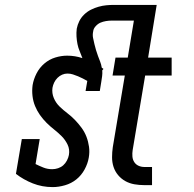

<svg xmlns="http://www.w3.org/2000/svg" viewBox="-20 -755 790 783"><path d="M195 8Q152 8 114 -7Q76 -22 45 -46L69 -188H142L125 -86Q141 -78 157.5 -71.5Q174 -65 193 -65Q205 -65 217 -69Q229 -73 238 -81Q247 -89 253 -100.5Q259 -112 261 -123Q265 -146 255.5 -165.5Q246 -185 231.5 -199.5Q217 -214 200.5 -227Q184 -240 169.5 -254.5Q155 -269 143 -286Q131 -303 123 -322.5Q115 -342 112.5 -364Q110 -386 113 -408Q117 -432 129 -455.5Q141 -479 161 -496Q181 -513 205.5 -520.5Q230 -528 254 -528Q270 -528 285.5 -525.5Q301 -523 316 -518Q311 -532 305 -546Q299 -560 296 -575Q293 -590 292 -606Q291 -622 293 -638Q296 -654 303.5 -669Q311 -684 323.5 -696Q336 -708 351 -715.5Q366 -723 382 -727.5Q398 -732 413.5 -733.5Q429 -735 445 -735H619L584 -520H680V-447H572L521 -143Q519 -130 520 -117Q521 -104 527.5 -94Q534 -84 545 -79Q556 -74 569 -74H600V0H569Q548 0 528 -3.5Q508 -7 491 -16.5Q474 -26 461.5 -41Q449 -56 443 -74.5Q437 -93 437 -113.5Q437 -134 440 -155L489 -447H439L451 -520H501L526 -671H435Q424 -671 412 -669Q400 -667 389.5 -662.5Q379 -658 370 -648Q361 -638 360 -627Q357 -613 359.5 -600.5Q362 -588 365 -575.5Q368 -563 371.5 -551Q375 -539 379.5 -527Q384 -515 388.5 -503.5Q393 -492 395 -479Q397 -478 398.5 -476.5Q400 -475 402 -474L397 -468Q398 -456 396.5 -444.5Q395 -433 393 -421L387 -384H329L336 -425Q327 -430 317.5 -435Q308 -440 298 -444Q288 -448 277.5 -451.5Q267 -455 255 -455Q244 -455 233.5 -450.5Q223 -446 214.5 -437.5Q206 -429 201 -418.5Q196 -408 194 -397Q191 -375 199.5 -355Q208 -335 223 -320.5Q238 -306 254.5 -293.5Q271 -281 285.5 -266Q300 -251 312.5 -234Q325 -217 332.5 -197.5Q340 -178 343 -156.5Q346 -135 342 -112Q338 -88 325 -64Q312 -40 291.5 -23.5Q271 -7 245 0.5Q219 8 195 8Z"/></svg>

Font: Iosevka Etoile
Style: Italic
Weight: 400
Italic angle: -9°
Designer: Belleve Invis
Foundry: Belleve Invis
Version: Version 22.1.2; ttfautohint (v1.8.4)